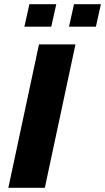

<svg xmlns="http://www.w3.org/2000/svg" viewBox="-20 -901 504 921"><path d="M20 0 167 -688H342L195 0ZM311 -773 335 -881H464L440 -773ZM97 -773 121 -881H250L226 -773Z"/></svg>

Font: Saira
Style: Bold Italic
Weight: 700
Italic angle: -12°
Designer: Hector Gatti with collaboration of the Omnibus-Type team
Foundry: Omnibus-Type
Version: Version 1.100; ttfautohint (v1.8.3)